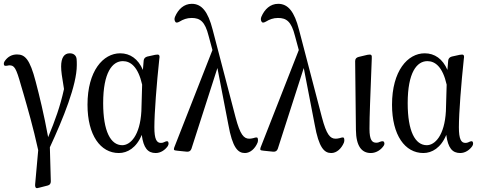

<svg xmlns="http://www.w3.org/2000/svg" viewBox="-21 -800 2510 1005"><path d="M0 -460C2 -454 9 -455 22 -457C24 -458 26 -458 28 -458C54 -458 63 -446 89 -353C93 -340 98 -324 102 -309C124 -232 152 -137 179 -14L163 164C162 174 164 180 167 183C170 186 176 185 186 182L229 171C240 168 245 161 245 149L240 -29C310 -180 381 -355 381 -459C381 -472 381 -481 380 -491C379 -500 376 -507 369 -513C363 -518 355 -521 344 -521C315 -521 299 -498 299 -452C299 -426 303 -401 314 -334C294 -243 268 -171 231 -82C209 -202 185 -300 166 -372C135 -492 109 -515 68 -515C41 -515 20 -503 5 -482C-1 -474 -2 -467 0 -460Z M601 1C646 1 693 -26 721 -94C730 -25 753 1 794 1C820 1 843 -15 857 -35C863 -45 862 -52 859 -58C856 -63 848 -61 836 -55C832 -53 827 -52 821 -52C799 -52 787 -71 787 -134C787 -208 799 -363 813 -493C815 -503 814 -509 811 -512C808 -515 801 -515 791 -513L750 -504C739 -501 732 -494 731 -483L727 -434C702 -492 660 -521 608 -521C519 -521 437 -429 437 -252C437 -92 505 1 601 1ZM519 -260C519 -421 567 -480 622 -480C663 -480 702 -450 723 -357L719 -218C712 -90 661 -40 619 -40C558 -40 519 -113 519 -260Z M890 -16C891 -13 898 -12 908 -11L957 -6C969 -5 977 -10 981 -21L1117 -444L1174 -149C1196 -25 1225 1 1261 1C1289 1 1314 -22 1327 -53C1330 -62 1330 -68 1328 -76C1326 -83 1318 -81 1305 -77C1297 -75 1290 -74 1284 -74C1255 -74 1236 -95 1212 -186L1092 -645C1068 -739 1035 -780 983 -780C942 -780 912 -752 895 -712C891 -702 892 -694 896 -687C899 -680 907 -680 919 -687C937 -698 957 -706 982 -706C1026 -706 1052 -688 1071 -612L1091 -538L893 -33C889 -24 889 -18 890 -16Z M1342 -16C1343 -13 1350 -12 1360 -11L1409 -6C1421 -5 1429 -10 1433 -21L1569 -444L1626 -149C1648 -25 1677 1 1713 1C1741 1 1766 -22 1779 -53C1782 -62 1782 -68 1780 -76C1778 -83 1770 -81 1757 -77C1749 -75 1742 -74 1736 -74C1707 -74 1688 -95 1664 -186L1544 -645C1520 -739 1487 -780 1435 -780C1394 -780 1364 -752 1347 -712C1343 -702 1344 -694 1348 -687C1351 -680 1359 -680 1371 -687C1389 -698 1409 -706 1434 -706C1478 -706 1504 -688 1523 -612L1543 -538L1345 -33C1341 -24 1341 -18 1342 -16Z M1920 1C1951 1 1976 -19 1988 -38C1992 -45 1992 -50 1989 -57C1986 -62 1978 -62 1966 -57C1961 -54 1955 -53 1949 -53C1927 -53 1913 -66 1913 -126C1913 -197 1917 -279 1925 -493C1926 -504 1925 -509 1922 -512C1919 -515 1912 -515 1902 -513L1856 -502C1845 -499 1838 -493 1838 -480L1842 -120C1843 -35 1872 1 1920 1Z M2195 1C2240 1 2287 -26 2315 -94C2324 -25 2347 1 2388 1C2414 1 2437 -15 2451 -35C2457 -45 2456 -52 2453 -58C2450 -63 2442 -61 2430 -55C2426 -53 2421 -52 2415 -52C2393 -52 2381 -71 2381 -134C2381 -208 2393 -363 2407 -493C2409 -503 2408 -509 2405 -512C2402 -515 2395 -515 2385 -513L2344 -504C2333 -501 2326 -494 2325 -483L2321 -434C2296 -492 2254 -521 2202 -521C2113 -521 2031 -429 2031 -252C2031 -92 2099 1 2195 1ZM2113 -260C2113 -421 2161 -480 2216 -480C2257 -480 2296 -450 2317 -357L2313 -218C2306 -90 2255 -40 2213 -40C2152 -40 2113 -113 2113 -260Z"/></svg>

Font: 寒蝉锦书宋 CompactLight
Style: Bold
Weight: 400
Width: 4
Designer: 寒蝉锦书宋{Warren} 思源宋体{Ryoko NISHIZUKA 西塚涼子 (kana & ideographs); Frank Grießhammer (Latin, Greek & Cyrillic); Wenlong ZHANG 
Foundry: Adobe & ChillType
Version: Version 2.000;Glyphs 3.1.1 (3135)